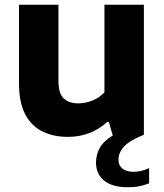

<svg xmlns="http://www.w3.org/2000/svg" viewBox="-20 -567 690 808"><path d="M266 9Q205.5 9 159 -13.5Q112.5 -36 86.2 -85.8Q60 -135.5 60 -216V-547H226V-226.5Q226 -173 248.5 -152.5Q271 -132 309 -132Q338.5 -132 368.5 -143.8Q398.5 -155.5 419.5 -178.5V-547H585.5V0Q524 25 501.2 50.5Q478.5 76 478.5 105.5Q478.5 128.5 494.8 142.2Q511 156 542 156Q556.5 156 573 152.5Q589.5 149 607.5 140.5V204.5Q588.5 212 567.2 216.5Q546 221 519 221Q452 221 418 192.8Q384 164.5 384 117Q384 84.5 399.8 55.8Q415.5 27 454.5 3L438 -54H431.5Q362 9 266 9Z"/></svg>

Font: Encode Sans SmExp
Style: Bold
Weight: 700
Width: 6
Designer: Multiple Designers
Foundry: Impallari Type
Version: Version 3.002; ttfautohint (v1.8.3) -l 8 -r 50 -G 200 -x 14 